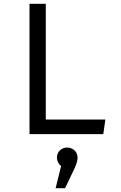

<svg xmlns="http://www.w3.org/2000/svg" viewBox="-20 -709 640 1015"><path d="M136 0H526L537 -77H222V-689H136ZM335 71C305 71 281 93 281 124C281 142 289 158 303 169L274 286H324L375 179C385 156 390 141 390 124C390 94 366 71 335 71Z"/></svg>

Font: FiraMono Nerd Font
Style: Regular
Weight: 400
Designer: Carrois Corporate & Edenspiekermann AG
Foundry: Carrois Corporate GbR & Edenspiekermann AG
Version: Version 003.206;Nerd Fonts 3.3.0